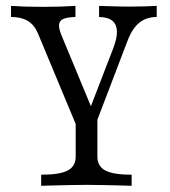

<svg xmlns="http://www.w3.org/2000/svg" viewBox="-20 -435 568 642"><path d="M250 20.2 106.5 -324.2Q94.4 -352.4 72.6 -365.3Q50.8 -378.2 16.9 -378.2V-415.3Q41.1 -413.7 65.3 -412.9Q89.5 -412.1 124.2 -412.1Q154 -412.1 180.2 -412.9Q206.5 -413.7 232.3 -415.3V-378.2Q204 -377.4 191.1 -371.4Q178.2 -365.3 177.4 -351.6Q176.6 -337.9 186.3 -315.3L290.3 -64.5L277.4 -62.9L358.9 -274.2Q371.8 -308.1 371 -330.6Q370.2 -353.2 356 -365.3Q341.9 -377.4 311.3 -378.2V-415.3Q333.9 -414.5 350 -414.1Q366.1 -413.7 380.6 -413.3Q395.2 -412.9 412.9 -412.9Q441.9 -412.9 464.9 -413.7Q487.9 -414.5 504 -415.3V-378.2Q481.5 -378.2 462.9 -369.8Q444.4 -361.3 430.2 -343.1Q416.1 -325 404.8 -294.4L284.7 20.2ZM117.7 186.3V149.2Q179.8 149.2 206.5 135.1Q233.1 121 233.1 88.7V-129.8L281.5 -28.2L305.6 -86.3V88.7Q305.6 121 332.3 135.1Q358.9 149.2 420.2 149.2V186.3Q405.6 185.5 381.5 185.1Q357.3 184.7 328.2 183.9Q299.2 183.1 269.4 183.1Q239.5 183.1 210.5 183.9Q181.5 184.7 157.7 185.1Q133.9 185.5 117.7 186.3Z"/></svg>

Font: Playfair 9pt Light
Style: Regular
Weight: 300
Designer: Claus Eggers Sørensen
Foundry: Claus Eggers Sørensen
Version: Version 2.001;gftools[0.9.30]